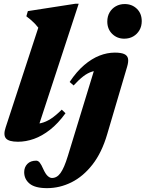

<svg xmlns="http://www.w3.org/2000/svg" viewBox="-20 -738 773 1020"><path d="M183.5 -591Q175 -602 165.5 -612Q156 -622 145 -631.5Q134 -641 120 -651.5L128 -679L379.5 -718H398L175 -37.5L142.5 -79.5Q172.5 -78 198.2 -84Q224 -90 250.5 -107.2Q277 -124.5 308 -155.5L328 -136.5Q288.5 -82 246 -48.8Q203.5 -15.5 160.5 -0.2Q117.5 15 75.5 15Q26.5 15 11.5 -3Q-3.5 -21 10 -61ZM550 -623.5Q550 -651 562.2 -672Q574.5 -693 595.5 -704.8Q616.5 -716.5 642.5 -716.5Q681 -716.5 707 -691.5Q733 -666.5 733 -625.5Q733 -598.5 720.8 -577.5Q708.5 -556.5 687.8 -544.5Q667 -532.5 640 -532.5Q602 -532.5 576 -558Q550 -583.5 550 -623.5ZM549.5 -25Q521 72.5 471.5 136Q422 199.5 359.8 230.5Q297.5 261.5 230 261.5Q166.5 261.5 137.5 237.8Q108.5 214 108.5 176.5Q108.5 150.5 125.2 133Q142 115.5 172.5 115.5Q182.5 115.5 191 125.8Q199.5 136 210.5 161.5Q222.5 187.5 234 197.5Q245.5 207.5 256 207.5Q269 207.5 280.2 201.2Q291.5 195 301.2 181.5Q311 168 320.8 145.5Q330.5 123 340.5 90.5L490 -398L523.5 -364Q494 -365 470 -357.8Q446 -350.5 422.8 -332.8Q399.5 -315 371 -284L350 -302.5Q387 -358 427.2 -392.2Q467.5 -426.5 508.5 -442.5Q549.5 -458.5 590 -458.5Q622.5 -458.5 639.5 -451Q656.5 -443.5 660 -427.2Q663.5 -411 655.5 -384Z"/></svg>

Font: Newsreader 24pt ExtraBold
Style: Italic
Weight: 800
Italic angle: -17°
Designer: Hugues Gentile
Foundry: Production Type
Version: Version 1.003